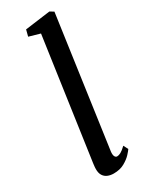

<svg xmlns="http://www.w3.org/2000/svg" viewBox="-214 -864 727 921"><g transform="rotate(-30 149.0 -404.0)"><path d="M161.9 -88.8Q159.8 -71.8 164 -62.5Q168.3 -53.1 176.8 -53.1Q186 -53.1 197.4 -59.2Q208.8 -65.2 227.3 -82.8L240.3 -57.2Q235.8 -50.1 221 -33.9Q206.1 -17.8 181.3 -3.9Q156.5 10 121.3 10Q103.5 10 88.7 3.8Q74 -2.3 65.4 -16.1Q56.9 -29.9 57.3 -52.2Q57.3 -56.5 57.8 -62.9Q58.4 -69.3 59.2 -75.9Q60.1 -82.5 60.6 -86.7L154.7 -746.3L93.5 -763.9L102.5 -799.1L242 -817.7L262.9 -805.1Z"/></g></svg>

Font: Merriweather 7pt Light
Style: Italic
Weight: 300
Italic angle: -7.8°
Designer: Eben Sorkin
Foundry: Eben Sorkin
Version: Version 2.200;gftools[0.9.31]